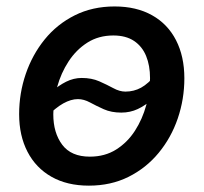

<svg xmlns="http://www.w3.org/2000/svg" viewBox="-20 -567 634 598"><path d="M256.8 11.2Q189 11.2 140.4 -16.4Q91.8 -43.9 65.7 -94.2Q39.6 -144.5 39.6 -211.4Q39.6 -276.4 60.1 -336.4Q80.6 -396.5 119.1 -444.1Q157.7 -491.7 212.9 -519.3Q268.1 -546.9 336.9 -546.9Q404.8 -546.9 453.6 -519.5Q502.4 -492.2 528.3 -441.7Q554.2 -391.1 554.2 -323.2Q554.2 -258.3 533.7 -198.2Q513.2 -138.2 474.1 -90.8Q435.1 -43.5 380.1 -16.1Q325.2 11.2 256.8 11.2ZM259.8 -79.1Q306.6 -79.1 341.8 -101.3Q377 -123.5 400.4 -159.9Q423.8 -196.3 435.5 -239.5Q447.3 -282.7 447.3 -323.7Q447.3 -362.8 435.1 -392.6Q422.9 -422.4 397.5 -439.5Q372.1 -456.5 333 -456.5Q287.1 -456.5 252.2 -434.3Q217.3 -412.1 193.6 -375.7Q169.9 -339.4 158 -296.1Q146 -252.9 146 -210.9Q146 -153.3 173.8 -116.2Q201.7 -79.1 259.8 -79.1ZM124.5 -202.1 90.3 -232.9Q115.2 -259.3 138.9 -280Q162.6 -300.8 186 -312.5Q209.5 -324.2 234.4 -324.2Q265.6 -324.2 289.3 -313.7Q313 -303.2 332.8 -292.5Q352.5 -281.7 370.6 -281.7Q397 -281.7 419.4 -293.9Q441.9 -306.2 467.3 -336.9L503.4 -309.1Q479 -279.8 455.8 -259Q432.6 -238.3 408.9 -227.3Q385.3 -216.3 357.9 -216.3Q326.7 -216.3 303.2 -226.8Q279.8 -237.3 260.5 -247.8Q241.2 -258.3 222.7 -258.3Q201.2 -258.3 177 -244.9Q152.8 -231.4 124.5 -202.1Z"/></svg>

Font: Inter 18pt Medium
Style: Italic
Weight: 500
Italic angle: -9.3988°
Designer: Rasmus Andersson
Foundry: rsms
Version: Version 4.001;git-66647c0bb